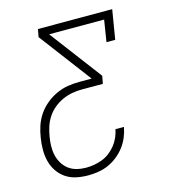

<svg xmlns="http://www.w3.org/2000/svg" viewBox="-109 -610 819 914"><g transform="rotate(-15 300.0 -152.5)"><path d="M214 215Q184 215 155.5 209Q127 203 104 187.5Q81 172 65.5 149Q50 126 43 99Q36 72 36 42Q36 12 41 -17Q45 -45 54.5 -73.5Q64 -102 81 -127Q98 -152 122.5 -172Q147 -192 174.5 -204.5Q202 -217 230.5 -221.5Q259 -226 288 -226H348L155 -482L162 -520H528L504 -375H461L478 -482H207L400 -226L393 -188H288Q264 -188 240 -183.5Q216 -179 193 -168.5Q170 -158 150 -141.5Q130 -125 116 -103.5Q102 -82 94.5 -58.5Q87 -35 83 -11Q79 12 78.5 35.5Q78 59 83 80.5Q88 102 99.5 121Q111 140 128.5 153Q146 166 168 171.5Q190 177 214 177Q233 177 253.5 173.5Q274 170 293.5 162.5Q313 155 330.5 141.5Q348 128 361 111.5Q374 95 382.5 76Q391 57 395 36H437Q432 62 422 86Q412 110 396 131Q380 152 358.5 169Q337 186 313 196.5Q289 207 263.5 211Q238 215 214 215Z"/></g></svg>

Font: Iosevka Etoile XLtObl
Style: Regular
Weight: 200
Italic angle: -9°
Designer: Belleve Invis
Foundry: Belleve Invis
Version: Version 15.5.2; ttfautohint (v1.8.4)